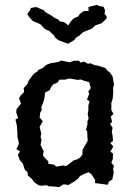

<svg xmlns="http://www.w3.org/2000/svg" viewBox="-20 -763 553 795"><path d="M225 12 210 10 180 8 173 4 151 6 140 4 122 -8 113 -21 95 -37 94 -50 83 -60 78 -75 74 -87 62 -100 54 -122 63 -136 48 -145 58 -167 57 -177 52 -197V-212L50 -242L44 -268L55 -274L47 -298L49 -312L67 -334L59 -356L65 -367L80 -382L78 -398L88 -409L95 -418L98 -428L113 -449L123 -460L135 -467L138 -473L156 -481L173 -495L189 -501L219 -506L234 -512L269 -505L285 -511L307 -512L313 -504L328 -508L344 -499L355 -501L372 -493L383 -492L417 -481L424 -471L435 -463L446 -447L452 -413L448 -398L449 -387L447 -356L441 -337V-323V-307L450 -291L439 -281L444 -258L436 -250L446 -234L443 -215L446 -203L448 -180L437 -171L449 -156L437 -135L448 -127L447 -104L441 -90L452 -75L448 -63L451 -49L445 -20L432 -12L426 2L388 -3L373 -5L374 -18L358 -42L347 -50L329 -43L311 -34L305 -25L287 -11L263 3L243 0ZM212 -73 242 -78 253 -75 269 -86 283 -98 299 -103 311 -110 321 -122 322 -143 326 -150 339 -173 343 -180 341 -219 336 -226 342 -247V-261L347 -272L343 -291L346 -306V-327L351 -343L340 -351L349 -373L346 -385L356 -398L349 -423L330 -428L314 -434L302 -432L269 -438L247 -433H226L218 -421L199 -413L191 -401L185 -389L167 -380L163 -351L157 -334L151 -319L153 -307L147 -298L144 -277L157 -261L144 -237L151 -210L148 -195L152 -184L148 -163L155 -148L161 -137L158 -122L161 -114L180 -95V-85L205 -81ZM262 -582 250 -586 221 -597 209 -607 202 -619 198 -621 185 -634 168 -642 161 -648 147 -663 135 -668 116 -676 99 -695 93 -705 106 -723 107 -730 130 -734 146 -727 161 -721 170 -711H171L194 -698L201 -692L221 -682L229 -674L245 -672L263 -658L273 -674L285 -687L304 -695L311 -706L327 -717L347 -718L346 -734L381 -743L391 -738L409 -735L415 -720L413 -705L422 -695L421 -686L401 -667L375 -658L366 -650L360 -644L334 -634L323 -629L308 -615L296 -608L286 -596Z"/></svg>

Font: Winky Rough
Style: Regular
Weight: 400
Designer: Simon Atzbach
Foundry: typofactur
Version: Version 1.206